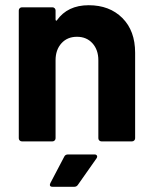

<svg xmlns="http://www.w3.org/2000/svg" viewBox="-20 -542 587 736"><path d="M498 -340V-12Q498 -7 494.5 -3.5Q491 0 486 0H369Q364 0 360.5 -3.5Q357 -7 357 -12V-311Q357 -351 334.5 -376Q312 -401 275 -401Q238 -401 215.5 -376Q193 -351 193 -311V-12Q193 -7 189.5 -3.5Q186 0 181 0H64Q59 0 55.5 -3.5Q52 -7 52 -12V-502Q52 -507 55.5 -510.5Q59 -514 64 -514H181Q186 -514 189.5 -510.5Q193 -507 193 -502V-467Q193 -464 195 -463Q197 -462 198 -464Q239 -522 320 -522Q400 -522 449 -473Q498 -424 498 -340ZM173 160 226 59Q230 50 241 50H342Q349 50 351.5 54.5Q354 59 350 65L279 166Q274 174 265 174H181Q174 174 172 170Q170 166 173 160Z"/></svg>

Font: Amber EN
Style: Bold
Weight: 700
Designer: Jeremy Tribby
Foundry: Tribby Type
Version: Version 1.408 November 24, 2021